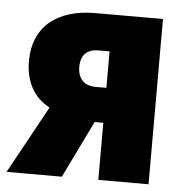

<svg xmlns="http://www.w3.org/2000/svg" viewBox="-46 -597 620 640"><g transform="rotate(5 264.0 -276.5)"><path d="M-1 0H184L277 -191H306V0H474V-553H248C118 -553 41 -488 41 -375C41 -304 71 -253 123 -226ZM270 -308C232 -308 210 -330 210 -370C210 -410 231 -430 269 -430H306V-308Z"/></g></svg>

Font: Noto Sans Condensed Black
Style: Regular
Weight: 900
Width: 3
Designer: Monotype Design Team
Foundry: Monotype Imaging Inc.
Version: Version 2.013